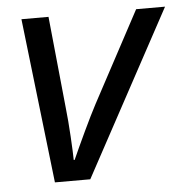

<svg xmlns="http://www.w3.org/2000/svg" viewBox="-44 -579 603 622"><g transform="rotate(-5 257.5 -268.0)"><path d="M110 0H225L515 -536H421L263 -241C241 -200 201 -114 180 -67H177C177 -93 172 -188 166 -238L136 -536H48Z"/></g></svg>

Font: BC Sans
Style: Italic
Weight: 400
Italic angle: -12°
Designer: Monotype Design Team
Designer: Province of B.C.
Foundry: Monotype Imaging Inc.
Version: Version 2.000;GOOG;noto-source:20170915:90ef993387c0